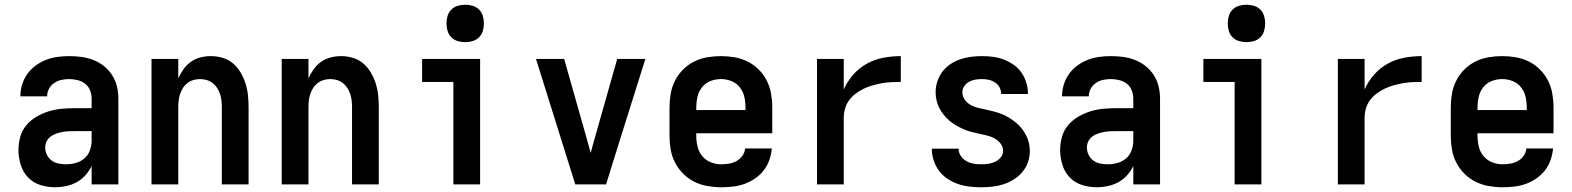

<svg xmlns="http://www.w3.org/2000/svg" viewBox="-20 -779 6640 811"><path d="M213 12Q181 12 150.5 2.5Q120 -7 98.5 -29.5Q77 -52 67.5 -83Q58 -114 58 -145Q58 -173 65.5 -200.5Q73 -228 91 -249.5Q109 -271 133.5 -285.5Q158 -300 185 -308.5Q212 -317 239.5 -319.5Q267 -322 295 -322H367V-362Q367 -380 360.5 -397Q354 -414 340 -425Q326 -436 308 -440.5Q290 -445 272 -445Q256 -445 239.5 -441.5Q223 -438 209 -428.5Q195 -419 187 -404Q179 -389 179 -372H66Q66 -398 73.5 -422Q81 -446 95.5 -466.5Q110 -487 130.5 -502Q151 -517 174 -526Q197 -535 222 -538.5Q247 -542 272 -542Q299 -542 324.5 -538.5Q350 -535 374.5 -525.5Q399 -516 419.5 -499.5Q440 -483 454 -461Q468 -439 474 -413.5Q480 -388 480 -362V0H367V-78Q357 -57 341 -39Q325 -21 304 -9.5Q283 2 259.5 7Q236 12 213 12ZM258 -85Q279 -85 299.5 -90.5Q320 -96 336 -109.5Q352 -123 359.5 -143.5Q367 -164 367 -184V-225H295Q282 -225 269 -224.5Q256 -224 243 -221.5Q230 -219 217 -214.5Q204 -210 193.5 -202Q183 -194 177 -182Q171 -170 171 -156Q171 -140 178 -125.5Q185 -111 197.5 -101.5Q210 -92 226 -88.5Q242 -85 258 -85Z M620 0V-530H733V-448Q742 -468 755 -486.5Q768 -505 786.5 -518Q805 -531 827 -536.5Q849 -542 871 -542Q896 -542 921 -534.5Q946 -527 965 -510.5Q984 -494 997 -471.5Q1010 -449 1017.5 -425Q1025 -401 1027.5 -375.5Q1030 -350 1030 -325V0H917V-325Q917 -339 915.5 -353.5Q914 -368 909.5 -381.5Q905 -395 897.5 -407Q890 -419 878.5 -428Q867 -437 853 -441Q839 -445 825 -445Q811 -445 797 -441Q783 -437 771.5 -428Q760 -419 752.5 -407Q745 -395 740.5 -381.5Q736 -368 734.5 -353.5Q733 -339 733 -325V0Z M1170 0V-530H1283V-448Q1292 -468 1305 -486.5Q1318 -505 1336.5 -518Q1355 -531 1377 -536.5Q1399 -542 1421 -542Q1446 -542 1471 -534.5Q1496 -527 1515 -510.5Q1534 -494 1547 -471.5Q1560 -449 1567.5 -425Q1575 -401 1577.5 -375.5Q1580 -350 1580 -325V0H1467V-325Q1467 -339 1465.5 -353.5Q1464 -368 1459.5 -381.5Q1455 -395 1447.5 -407Q1440 -419 1428.5 -428Q1417 -437 1403 -441Q1389 -445 1375 -445Q1361 -445 1347 -441Q1333 -437 1321.5 -428Q1310 -419 1302.5 -407Q1295 -395 1290.5 -381.5Q1286 -368 1284.5 -353.5Q1283 -339 1283 -325V0Z M1895 0V-433H1763V-530H2008V0ZM1945 -601Q1929 -601 1913.5 -605.5Q1898 -610 1886.5 -621.5Q1875 -633 1870.5 -648.5Q1866 -664 1866 -680Q1866 -696 1870.5 -711.5Q1875 -727 1886.5 -738.5Q1898 -750 1913.5 -754.5Q1929 -759 1945 -759Q1961 -759 1976.5 -754.5Q1992 -750 2003.5 -738.5Q2015 -727 2019.5 -711.5Q2024 -696 2024 -680Q2024 -664 2019.5 -648.5Q2015 -633 2003.5 -621.5Q1992 -610 1976.5 -605.5Q1961 -601 1945 -601Z M2410 0 2244 -530H2363L2463 -177Q2466 -166 2469 -155Q2472 -144 2475 -133Q2478 -144 2481 -155Q2484 -166 2487 -177L2587 -530H2706L2595 -177L2540 0Z M3027 12Q2998 12 2969 7Q2940 2 2913.5 -11Q2887 -24 2866 -45Q2845 -66 2831.5 -92Q2818 -118 2813 -147Q2808 -176 2808 -205V-325Q2808 -354 2813 -383Q2818 -412 2831 -438Q2844 -464 2865 -485Q2886 -506 2912 -519Q2938 -532 2967 -537Q2996 -542 3025 -542Q3054 -542 3083 -537Q3112 -532 3138 -519Q3164 -506 3185 -485Q3206 -464 3219 -438Q3232 -412 3237 -383Q3242 -354 3242 -325V-216H2921V-205Q2921 -182 2926.5 -159.5Q2932 -137 2946.5 -119.5Q2961 -102 2982.5 -93.5Q3004 -85 3027 -85Q3044 -85 3060.5 -88Q3077 -91 3091.5 -99Q3106 -107 3116 -121Q3126 -135 3127 -152H3240Q3238 -127 3229.5 -103Q3221 -79 3206 -59.5Q3191 -40 3170 -25.5Q3149 -11 3125.5 -2.5Q3102 6 3077 9Q3052 12 3027 12ZM2921 -314H3129V-325Q3129 -348 3124 -370Q3119 -392 3105 -410Q3091 -428 3069.5 -436.5Q3048 -445 3025 -445Q3002 -445 2980.5 -436.5Q2959 -428 2945 -410Q2931 -392 2926 -370Q2921 -348 2921 -325Z M3431 0V-530H3544V-401Q3559 -435 3584 -463.5Q3609 -492 3641.5 -510Q3674 -528 3711 -535Q3748 -542 3785 -542V-433Q3765 -433 3745 -432Q3725 -431 3705.5 -427.5Q3686 -424 3666.5 -418.5Q3647 -413 3629 -404.5Q3611 -396 3595 -384Q3579 -372 3567 -356Q3555 -340 3549.5 -320.5Q3544 -301 3544 -281V0Z M4123 12Q4098 12 4073.5 9Q4049 6 4026 -2Q4003 -10 3982 -24Q3961 -38 3946.5 -57.5Q3932 -77 3924 -101Q3916 -125 3916 -150V-151H4029Q4029 -135 4038 -121Q4047 -107 4061 -99Q4075 -91 4091 -88Q4107 -85 4123 -85Q4138 -85 4153.5 -87Q4169 -89 4183 -95.5Q4197 -102 4207 -114Q4217 -126 4217 -142Q4217 -159 4206 -173Q4195 -187 4180 -195Q4165 -203 4148 -207Q4131 -211 4114 -214.5Q4097 -218 4080.5 -222.5Q4064 -227 4048.5 -234Q4033 -241 4018 -249.5Q4003 -258 3990 -269.5Q3977 -281 3966 -294.5Q3955 -308 3947.5 -323Q3940 -338 3936 -355Q3932 -372 3932 -389Q3932 -413 3939.5 -435.5Q3947 -458 3961 -476.5Q3975 -495 3994.5 -508Q4014 -521 4036 -528.5Q4058 -536 4081 -539Q4104 -542 4127 -542Q4151 -542 4174.5 -539Q4198 -536 4220 -527.5Q4242 -519 4261.5 -505.5Q4281 -492 4294.5 -472.5Q4308 -453 4315 -430Q4322 -407 4322 -384V-382H4209V-383Q4209 -397 4202 -410Q4195 -423 4182.5 -431Q4170 -439 4156 -442Q4142 -445 4127 -445Q4113 -445 4099 -442.5Q4085 -440 4073 -433.5Q4061 -427 4053 -415Q4045 -403 4045 -389Q4045 -372 4055.5 -357.5Q4066 -343 4081 -335Q4096 -327 4113 -323Q4130 -319 4147 -315.5Q4164 -312 4180.5 -307.5Q4197 -303 4213 -296.5Q4229 -290 4243.5 -281Q4258 -272 4271.5 -261Q4285 -250 4295.5 -236.5Q4306 -223 4314 -207.5Q4322 -192 4326 -175Q4330 -158 4330 -141Q4330 -117 4322 -94Q4314 -71 4298.5 -52.5Q4283 -34 4262 -21Q4241 -8 4218 -0.5Q4195 7 4171 9.5Q4147 12 4123 12Z M4613 12Q4581 12 4550.5 2.5Q4520 -7 4498.5 -29.5Q4477 -52 4467.5 -83Q4458 -114 4458 -145Q4458 -173 4465.5 -200.5Q4473 -228 4491 -249.5Q4509 -271 4533.5 -285.5Q4558 -300 4585 -308.5Q4612 -317 4639.5 -319.5Q4667 -322 4695 -322H4767V-362Q4767 -380 4760.5 -397Q4754 -414 4740 -425Q4726 -436 4708 -440.5Q4690 -445 4672 -445Q4656 -445 4639.5 -441.5Q4623 -438 4609 -428.5Q4595 -419 4587 -404Q4579 -389 4579 -372H4466Q4466 -398 4473.5 -422Q4481 -446 4495.5 -466.5Q4510 -487 4530.5 -502Q4551 -517 4574 -526Q4597 -535 4622 -538.5Q4647 -542 4672 -542Q4699 -542 4724.5 -538.5Q4750 -535 4774.5 -525.5Q4799 -516 4819.5 -499.5Q4840 -483 4854 -461Q4868 -439 4874 -413.5Q4880 -388 4880 -362V0H4767V-78Q4757 -57 4741 -39Q4725 -21 4704 -9.5Q4683 2 4659.5 7Q4636 12 4613 12ZM4658 -85Q4679 -85 4699.5 -90.5Q4720 -96 4736 -109.5Q4752 -123 4759.5 -143.5Q4767 -164 4767 -184V-225H4695Q4682 -225 4669 -224.5Q4656 -224 4643 -221.5Q4630 -219 4617 -214.5Q4604 -210 4593.5 -202Q4583 -194 4577 -182Q4571 -170 4571 -156Q4571 -140 4578 -125.5Q4585 -111 4597.5 -101.5Q4610 -92 4626 -88.5Q4642 -85 4658 -85Z M5195 0V-433H5063V-530H5308V0ZM5245 -601Q5229 -601 5213.5 -605.5Q5198 -610 5186.5 -621.5Q5175 -633 5170.5 -648.5Q5166 -664 5166 -680Q5166 -696 5170.5 -711.5Q5175 -727 5186.5 -738.5Q5198 -750 5213.5 -754.5Q5229 -759 5245 -759Q5261 -759 5276.5 -754.5Q5292 -750 5303.5 -738.5Q5315 -727 5319.5 -711.5Q5324 -696 5324 -680Q5324 -664 5319.5 -648.5Q5315 -633 5303.5 -621.5Q5292 -610 5276.5 -605.5Q5261 -601 5245 -601Z M5631 0V-530H5744V-401Q5759 -435 5784 -463.5Q5809 -492 5841.5 -510Q5874 -528 5911 -535Q5948 -542 5985 -542V-433Q5965 -433 5945 -432Q5925 -431 5905.5 -427.5Q5886 -424 5866.5 -418.5Q5847 -413 5829 -404.5Q5811 -396 5795 -384Q5779 -372 5767 -356Q5755 -340 5749.5 -320.5Q5744 -301 5744 -281V0Z M6327 12Q6298 12 6269 7Q6240 2 6213.5 -11Q6187 -24 6166 -45Q6145 -66 6131.5 -92Q6118 -118 6113 -147Q6108 -176 6108 -205V-325Q6108 -354 6113 -383Q6118 -412 6131 -438Q6144 -464 6165 -485Q6186 -506 6212 -519Q6238 -532 6267 -537Q6296 -542 6325 -542Q6354 -542 6383 -537Q6412 -532 6438 -519Q6464 -506 6485 -485Q6506 -464 6519 -438Q6532 -412 6537 -383Q6542 -354 6542 -325V-216H6221V-205Q6221 -182 6226.5 -159.5Q6232 -137 6246.5 -119.5Q6261 -102 6282.5 -93.5Q6304 -85 6327 -85Q6344 -85 6360.5 -88Q6377 -91 6391.5 -99Q6406 -107 6416 -121Q6426 -135 6427 -152H6540Q6538 -127 6529.5 -103Q6521 -79 6506 -59.5Q6491 -40 6470 -25.5Q6449 -11 6425.5 -2.5Q6402 6 6377 9Q6352 12 6327 12ZM6221 -314H6429V-325Q6429 -348 6424 -370Q6419 -392 6405 -410Q6391 -428 6369.5 -436.5Q6348 -445 6325 -445Q6302 -445 6280.5 -436.5Q6259 -428 6245 -410Q6231 -392 6226 -370Q6221 -348 6221 -325Z"/></svg>

Font: Lode
Style: Bold
Weight: 700
Monospace: yes
Designer: Belleve Invis
Foundry: Belleve Invis
Version: Version 29.2.0; ttfautohint (v1.8.3)